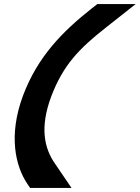

<svg xmlns="http://www.w3.org/2000/svg" viewBox="-20 -748 685 942"><path d="M428 -705 457.5 -728H645.5L497.3 -611C369.1 -510 290.6 -430 231.8 -276C174 -122 197.7 -21 248.5 53L330.8 174H127.8L114.8 155C55.3 67 20.6 -83 92.2 -277C164.7 -471 288.1 -594 428 -705Z"/></svg>

Font: Nordica Plus
Style: NordicaClassicRgObl
Weight: 500
Version: Version 1.01